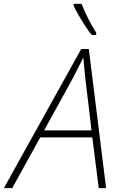

<svg xmlns="http://www.w3.org/2000/svg" viewBox="-69 -968 613 988"><path d="M-49 0 349 -716H388L477 0H439L406 -261H138L-6 0ZM158 -297H402L370 -565Q368 -588 365 -616Q362 -644 360 -669H358Q346 -644 332 -617Q318 -590 305 -564ZM403 -788Q388 -806 369.5 -834.5Q351 -863 334.5 -891.5Q318 -920 310 -938V-948H351Q365 -910 387 -868Q409 -826 426 -800V-788Z"/></svg>

Font: Noto Sans Disp ExtLt
Style: Italic
Weight: 200
Italic angle: -12°
Designer: Monotype Design Team
Foundry: Monotype Imaging Inc.
Version: Version 2.000;GOOG;noto-source:20170915:90ef993387c0